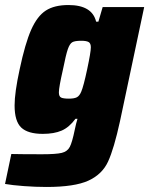

<svg xmlns="http://www.w3.org/2000/svg" viewBox="-40 -538 593 763"><path d="M-20 193 5 74Q46 75 127 75Q183 75 205.5 69.5Q228 64 237.5 45.5Q247 27 257 -22Q259 -33 262.5 -46.5Q266 -60 268 -66H260Q235 -32 205 -19Q175 -6 130 -6Q71 -6 44.5 -31Q18 -56 18 -119Q18 -170 38 -262Q60 -366 84 -420Q108 -474 142 -496Q176 -518 232 -518Q326 -518 342 -452H351L368 -510H533L437 -57Q413 53 389.5 104Q366 155 311 180Q256 205 145 205Q101 205 54.5 201.5Q8 198 -20 193ZM283 -174Q292 -195 306.5 -263Q321 -331 321 -350Q321 -366 312 -371Q303 -376 283 -376Q257 -376 247 -370Q237 -364 229.5 -342.5Q222 -321 210 -261Q194 -191 194 -171Q194 -155 202.5 -150.5Q211 -146 234 -146Q255 -146 265.5 -151.5Q276 -157 283 -174Z"/></svg>

Font: Saira Semi Condensed ExtraBold
Style: Italic
Weight: 800
Width: 4
Italic angle: -12°
Designer: Hector Gatti with collaboration of the Omnibus-Type team
Foundry: Omnibus-Type
Version: Version 1.001; ttfautohint (v1.8)